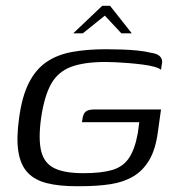

<svg xmlns="http://www.w3.org/2000/svg" viewBox="-20 -636 604 663"><path d="M242 7Q184 7 142 -3.5Q100 -14 75.5 -40Q51 -66 43.5 -112Q36 -158 46 -229Q56 -303 79.5 -349.5Q103 -396 140 -421.5Q177 -447 228.5 -456.5Q280 -466 346 -466Q374 -466 402 -465Q430 -464 455 -461.5Q480 -459 500 -454Q520 -451 528 -445Q536 -439 538.5 -431.5Q541 -424 539 -416L536 -395Q529 -401 512.5 -405.5Q496 -410 473 -413Q450 -416 426 -418Q402 -420 380.5 -421Q359 -422 345 -422Q270 -422 225 -405Q180 -388 156.5 -346Q133 -304 122 -229Q112 -157 122 -115Q132 -73 167 -55.5Q202 -38 268 -38Q330 -38 367.5 -49Q405 -60 425.5 -90.5Q446 -121 456 -177Q458 -190 459 -199.5Q460 -209 461 -214H263Q265 -232 269 -241Q273 -250 281.5 -254Q290 -258 308 -258H536L525 -179Q517 -120 495.5 -83.5Q474 -47 440.5 -27Q407 -7 361.5 0Q316 7 258 7Q255 7 251 7Q247 7 242 7ZM233 -521 333 -616H360L435 -521H399L342 -582L266 -521Z"/></svg>

Font: Genos
Style: Italic
Weight: 400
Italic angle: -8°
Version: Version 1.010